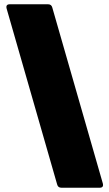

<svg xmlns="http://www.w3.org/2000/svg" viewBox="-20 -770 513 900"><path d="M447 110H268Q252 110 248 95L11 -730Q6 -750 26 -750H205Q221 -750 225 -735L462 90Q467 110 447 110Z"/></svg>

Font: LINE Seed Sans Heavy
Style: Regular
Weight: 900
Designer: LINE VX Design & Dalton Maag Ltd & Sandoll Inc
Foundry: Dalton Maag Ltd
Version: Version 1.003